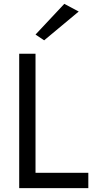

<svg xmlns="http://www.w3.org/2000/svg" viewBox="-20 -980 490 1000"><path d="M127 0H440V-80H127ZM80 -700V0H165V-700ZM390 -920 315 -960 165 -800 210 -770Z"/></svg>

Font: Jost* Book
Style: Regular
Weight: 400
Version: Version 3.000